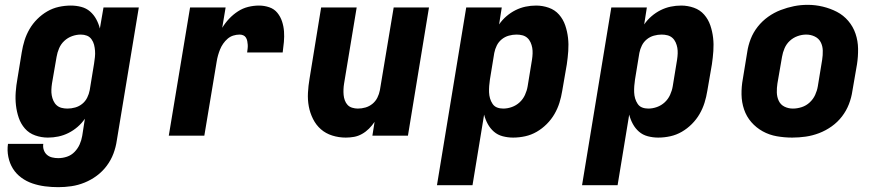

<svg xmlns="http://www.w3.org/2000/svg" viewBox="-20 -561 3640 794"><path d="M221 213Q193 213 166 209.5Q139 206 114 197.5Q89 189 68 173.5Q47 158 33.5 136.5Q20 115 14.5 88Q9 61 13 34H159Q157 47 161 59Q165 71 174 79Q183 87 195.5 90Q208 93 221 93Q239 93 257 87Q275 81 288.5 67Q302 53 309.5 36Q317 19 320 1L331 -70Q331 -70 331 -70Q331 -70 331 -70Q318 -51 300.5 -36Q283 -21 263 -11Q243 -1 221.5 3.5Q200 8 178 8Q151 8 125.5 -1Q100 -10 83 -29.5Q66 -49 57.5 -74Q49 -99 46 -125.5Q43 -152 45 -180Q47 -208 52 -235L70 -345Q74 -370 81.5 -394Q89 -418 102 -440.5Q115 -463 134 -482Q153 -501 175.5 -514Q198 -527 223 -532.5Q248 -538 273 -538Q295 -538 316 -532.5Q337 -527 352.5 -513.5Q368 -500 378 -481.5Q388 -463 393 -443L408 -530H554L463 20Q459 48 449 74.5Q439 101 421.5 124.5Q404 148 380.5 165.5Q357 183 330 194Q303 205 275.5 209Q248 213 221 213ZM259 -112Q275 -112 291 -116.5Q307 -121 320 -131.5Q333 -142 340.5 -157Q348 -172 351 -188L369 -298Q371 -311 372.5 -324.5Q374 -338 373 -351Q372 -364 369 -376Q366 -388 358.5 -398.5Q351 -409 339.5 -413.5Q328 -418 314 -418Q296 -418 278 -411.5Q260 -405 246 -392Q232 -379 224.5 -361.5Q217 -344 214 -326L195 -216Q193 -203 192.5 -190.5Q192 -178 194 -166.5Q196 -155 201 -144Q206 -133 214.5 -125.5Q223 -118 234.5 -115Q246 -112 259 -112Z M678 0 766 -530H913L899 -446Q911 -466 927.5 -483.5Q944 -501 964 -514Q984 -527 1006.5 -532.5Q1029 -538 1051 -538Q1073 -538 1093.5 -531Q1114 -524 1127 -508Q1140 -492 1146.5 -472Q1153 -452 1154.5 -431Q1156 -410 1154 -387.5Q1152 -365 1149 -344H1002Q1003 -352 1004 -360Q1005 -368 1004.5 -376Q1004 -384 1002.5 -391.5Q1001 -399 997 -405.5Q993 -412 986 -415Q979 -418 971 -418Q958 -418 945 -414Q932 -410 921.5 -401Q911 -392 903 -380.5Q895 -369 890 -356.5Q885 -344 881.5 -331.5Q878 -319 876 -306L825 0Z M1410 8Q1381 8 1354 -0.5Q1327 -9 1307 -26.5Q1287 -44 1274.5 -69Q1262 -94 1257 -121Q1252 -148 1253.5 -177Q1255 -206 1260 -235L1308 -530H1455L1403 -216Q1401 -204 1400.5 -192Q1400 -180 1401 -168.5Q1402 -157 1406 -146Q1410 -135 1417.5 -127Q1425 -119 1436.5 -115.5Q1448 -112 1460 -112Q1476 -112 1491.5 -116.5Q1507 -121 1520 -131.5Q1533 -142 1540.5 -157Q1548 -172 1551 -188L1608 -530H1754L1667 0H1520L1529 -57Q1519 -42 1506 -29Q1493 -16 1477 -7Q1461 2 1444 5Q1427 8 1410 8Z M1787 205 1908 -530H2055L2044 -460Q2044 -460 2044 -460Q2044 -460 2044 -460Q2057 -479 2074.5 -494Q2092 -509 2112 -519Q2132 -529 2153.5 -533.5Q2175 -538 2197 -538Q2224 -538 2249.5 -529Q2275 -520 2292 -500.5Q2309 -481 2317.5 -456Q2326 -431 2329 -404.5Q2332 -378 2330 -350Q2328 -322 2324 -295L2305 -185Q2301 -160 2293.5 -136Q2286 -112 2273 -89.5Q2260 -67 2241 -48Q2222 -29 2199.5 -16Q2177 -3 2152 2.5Q2127 8 2102 8Q2080 8 2059 2.5Q2038 -3 2022.5 -16.5Q2007 -30 1997 -48.5Q1987 -67 1982 -87L1934 205ZM2061 -112Q2079 -112 2097 -118.5Q2115 -125 2129 -138Q2143 -151 2151 -168.5Q2159 -186 2162 -204L2180 -314Q2182 -327 2182.5 -339.5Q2183 -352 2181 -363.5Q2179 -375 2174 -386Q2169 -397 2160.5 -404.5Q2152 -412 2140.5 -415Q2129 -418 2116 -418Q2100 -418 2084 -413.5Q2068 -409 2055 -398.5Q2042 -388 2034.5 -373Q2027 -358 2024 -342L2006 -232Q2004 -219 2003 -205.5Q2002 -192 2002.5 -179Q2003 -166 2006.5 -154Q2010 -142 2017 -131.5Q2024 -121 2035.5 -116.5Q2047 -112 2061 -112Z M2387 205 2508 -530H2655L2644 -460Q2644 -460 2644 -460Q2644 -460 2644 -460Q2657 -479 2674.5 -494Q2692 -509 2712 -519Q2732 -529 2753.5 -533.5Q2775 -538 2797 -538Q2824 -538 2849.5 -529Q2875 -520 2892 -500.5Q2909 -481 2917.5 -456Q2926 -431 2929 -404.5Q2932 -378 2930 -350Q2928 -322 2924 -295L2905 -185Q2901 -160 2893.5 -136Q2886 -112 2873 -89.5Q2860 -67 2841 -48Q2822 -29 2799.5 -16Q2777 -3 2752 2.5Q2727 8 2702 8Q2680 8 2659 2.5Q2638 -3 2622.5 -16.5Q2607 -30 2597 -48.5Q2587 -67 2582 -87L2534 205ZM2661 -112Q2679 -112 2697 -118.5Q2715 -125 2729 -138Q2743 -151 2751 -168.5Q2759 -186 2762 -204L2780 -314Q2782 -327 2782.5 -339.5Q2783 -352 2781 -363.5Q2779 -375 2774 -386Q2769 -397 2760.5 -404.5Q2752 -412 2740.5 -415Q2729 -418 2716 -418Q2700 -418 2684 -413.5Q2668 -409 2655 -398.5Q2642 -388 2634.5 -373Q2627 -358 2624 -342L2606 -232Q2604 -219 2603 -205.5Q2602 -192 2602.5 -179Q2603 -166 2606.5 -154Q2610 -142 2617 -131.5Q2624 -121 2635.5 -116.5Q2647 -112 2661 -112Z M3256 8Q3224 8 3192.5 2.5Q3161 -3 3134 -18Q3107 -33 3087 -56Q3067 -79 3057 -108.5Q3047 -138 3046.5 -170.5Q3046 -203 3052 -235L3070 -345Q3074 -373 3084.5 -400Q3095 -427 3113.5 -450.5Q3132 -474 3156.5 -491.5Q3181 -509 3208.5 -519.5Q3236 -530 3263.5 -535.5Q3291 -541 3320 -541Q3352 -541 3383 -533.5Q3414 -526 3441 -512Q3468 -498 3488 -474.5Q3508 -451 3518 -421.5Q3528 -392 3528.5 -359.5Q3529 -327 3524 -295L3505 -185Q3501 -157 3490.5 -130Q3480 -103 3462 -79.5Q3444 -56 3419.5 -38.5Q3395 -21 3367.5 -10.5Q3340 0 3312 4Q3284 8 3256 8ZM3259 -112Q3277 -112 3295.5 -118Q3314 -124 3328.5 -137.5Q3343 -151 3351 -168.5Q3359 -186 3362 -204L3380 -314Q3383 -333 3382.5 -352Q3382 -371 3374 -386.5Q3366 -402 3349.5 -410Q3333 -418 3314 -418Q3296 -418 3278 -411.5Q3260 -405 3246 -392Q3232 -379 3224.5 -361.5Q3217 -344 3214 -326L3195 -216Q3192 -197 3192.5 -178.5Q3193 -160 3200.5 -144Q3208 -128 3224 -120Q3240 -112 3259 -112Z"/></svg>

Font: Iosevka Curly HvExObl
Style: Regular
Weight: 900
Width: 7
Italic angle: -9°
Monospace: yes
Designer: Belleve Invis
Foundry: Belleve Invis
Version: Version 11.1.0; ttfautohint (v1.8.3)